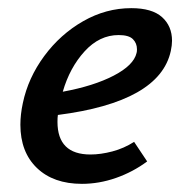

<svg xmlns="http://www.w3.org/2000/svg" viewBox="-20 -445 451 471"><path d="M402 -345Q402 -334 399 -320Q372 -195 122 -163Q121 -157 121 -146Q121 -66 202 -66Q227 -66 255.5 -73.5Q284 -81 309 -97L341 -49Q306 -23 264.5 -8.5Q223 6 181 6Q111 6 70.5 -33Q30 -72 30 -139Q30 -164 36 -192Q49 -254 88.5 -307.5Q128 -361 184 -393Q240 -425 302 -425Q353 -425 377.5 -403Q402 -381 402 -345ZM316 -324Q316 -339 306 -349Q296 -359 271 -359Q224 -359 187.5 -319Q151 -279 134 -220Q210 -234 259 -259.5Q308 -285 315 -315Q316 -318 316 -324Z"/></svg>

Font: Ysabeau Infant Semibold
Style: Italic
Weight: 600
Italic angle: -12°
Designer: Christian Thalmann (Catharsis Fonts)
Version: Version 0.003